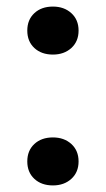

<svg xmlns="http://www.w3.org/2000/svg" viewBox="-20 -550 322 584"><path d="M141 -530Q175 -530 197 -510Q219 -490 219 -457Q219 -424 197 -404Q175 -384 141 -384Q106 -384 84.5 -404Q63 -424 63 -457Q63 -490 84.5 -510Q106 -530 141 -530ZM141 -132Q175 -132 197 -112Q219 -92 219 -59Q219 -26 197 -6Q175 14 141 14Q106 14 84.5 -6Q63 -26 63 -59Q63 -92 84.5 -112Q106 -132 141 -132Z"/></svg>

Font: Playfair Display SemiBold
Style: Regular
Weight: 600
Designer: Claus Eggers Sørensen
Foundry: Claus Eggers Sørensen
Version: Version 1.203